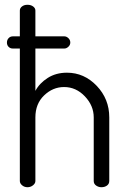

<svg xmlns="http://www.w3.org/2000/svg" viewBox="-20 -783 536 803"><path d="M34 -631H63V-739Q63 -749 72 -756Q81 -763 95 -763Q109 -763 118.5 -756Q128 -749 128 -739V-631H249Q258 -631 266 -623.5Q274 -616 274 -605Q274 -595 266 -587.5Q258 -580 249 -580H128V-403Q145 -435 179.5 -457Q214 -479 260 -479Q332 -479 384.5 -424Q437 -369 437 -292V-26Q437 -14 427.5 -7Q418 0 404 0Q392 0 382 -7Q372 -14 372 -26V-292Q372 -341 335 -380Q298 -419 248 -419Q201 -419 164.5 -384Q128 -349 128 -292V-26Q128 -16 118 -8Q108 0 95 0Q82 0 72.5 -8Q63 -16 63 -26V-580H34Q23 -580 16 -587Q9 -594 9 -605Q9 -616 16 -623.5Q23 -631 34 -631Z"/></svg>

Font: Dosis
Style: Regular
Weight: 400
Designer: Edgar Tolentino, Pablo Impallari, Igino Marini
Foundry: Edgar Tolentino, Pablo Impallari, Igino Marini
Version: Version 1.007